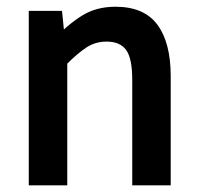

<svg xmlns="http://www.w3.org/2000/svg" viewBox="-20 -539 587 570"><path d="M65.4 -506.8H164.1L173.3 -415.5H131.3Q184.1 -468.8 225.6 -493.9Q267.1 -519 322.8 -519Q407.7 -519 447.3 -465.6Q486.8 -412.1 486.8 -313V11.2H372.6V-301.8Q372.6 -365.7 354.5 -390.6Q336.4 -415.5 296.4 -415.5Q263.2 -415.5 237.1 -398.4Q210.9 -381.3 179.7 -350.1V11.2H65.4Z"/></svg>

Font: Pyidaungsu Book
Style: Bold
Weight: 700
Designer: Sun Tun
Foundry: MCF
Version: Version 1.008;February 27, 2020;FontCreator 11.0.0.2408 32-b